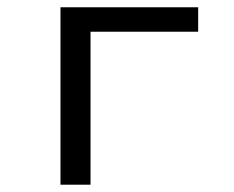

<svg xmlns="http://www.w3.org/2000/svg" viewBox="-20 -506 640 526"><path d="M145.7 0V-486.1H522.9V-419.1H228V0Z"/></svg>

Font: Source Code Pro ExtraLight
Style: Regular
Weight: 200
Monospace: yes
Designer: Paul D. Hunt, Teo Tuominen
Foundry: Adobe
Version: Version 1.026;hotconv 1.1.0;makeotfexe 2.6.0